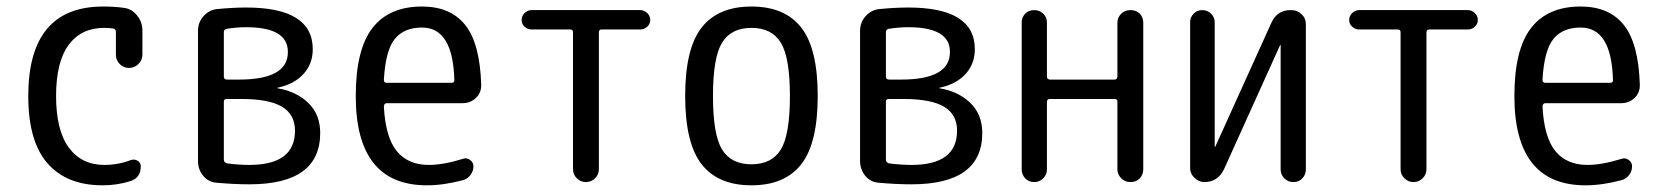

<svg xmlns="http://www.w3.org/2000/svg" viewBox="-20 -550 5040 580"><path d="M290 9.8Q181.6 9.8 123.5 -56.6Q65.4 -123 65.4 -259.8Q65.4 -529.3 290 -530.3Q326.2 -530.3 353.5 -526.4Q377.9 -523.4 394 -503.4Q410.2 -483.4 410.2 -458V-384.8Q410.2 -368.2 397.9 -356.4Q385.7 -344.7 369.6 -344.7Q353.5 -344.7 341.8 -356.4Q330.1 -368.2 330.1 -384.8V-454.1Q330.1 -461.9 322.3 -463.9Q306.6 -465.8 294.9 -465.8Q225.6 -465.8 187.5 -414.6Q149.4 -363.3 149.4 -259.8Q149.4 -156.2 188 -104Q226.6 -51.8 294.9 -51.8Q336.9 -51.8 375 -66.4Q385.7 -70.3 395.5 -64.5Q405.3 -58.6 405.3 -47.9Q405.3 -12.7 374 -2.9Q334 9.8 290 9.8Z M656.2 -243.2V-67.4Q656.2 -59.6 665 -56.6Q700.2 -51.8 733.4 -51.8Q871.1 -51.8 871.1 -155.3Q871.1 -204.1 832 -227.5Q793 -251 709 -251H665Q656.2 -251 656.2 -243.2ZM656.2 -453.1V-318.4Q656.2 -310.5 665 -309.6H702.1Q850.6 -309.6 849.6 -393.6Q849.6 -467.8 723.6 -467.8Q695.3 -467.8 664.1 -462.9Q656.2 -460.9 656.2 -453.1ZM633.8 2Q609.4 0 593.8 -19Q578.1 -38.1 578.1 -63.5V-457Q578.1 -482.4 594.7 -501Q611.3 -519.5 634.8 -522.5Q684.6 -527.3 723.6 -527.3Q924.8 -527.3 924.8 -401.4Q924.8 -357.4 897 -326.7Q869.1 -295.9 819.3 -285.2Q817.4 -285.2 817.4 -284.2Q817.4 -283.2 819.3 -283.2Q876 -273.4 911.6 -238.8Q947.3 -204.1 947.3 -148.4Q947.3 6.8 733.4 6.8Q688.5 6.8 633.8 2Z M1254.9 -466.8Q1200.2 -466.8 1172.4 -432.1Q1144.5 -397.5 1139.6 -308.6Q1139.6 -299.8 1148.4 -299.8H1343.8Q1352.5 -299.8 1352.5 -307.6Q1348.6 -466.8 1254.9 -466.8ZM1269.5 9.8Q1054.7 9.8 1054.7 -259.8Q1054.7 -400.4 1105 -465.3Q1155.3 -530.3 1254.9 -530.3Q1340.8 -530.3 1385.3 -474.6Q1429.7 -418.9 1433.6 -294.9Q1434.6 -270.5 1418 -254.4Q1401.4 -238.3 1377 -238.3H1148.4Q1140.6 -238.3 1139.6 -228.5Q1144.5 -134.8 1178.7 -93.3Q1212.9 -51.8 1275.4 -51.8Q1319.3 -51.8 1378.9 -70.3Q1389.6 -74.2 1399.9 -66.9Q1410.2 -59.6 1410.2 -47.9Q1410.2 -33.2 1401.4 -21.5Q1392.6 -9.8 1378.9 -5.9Q1320.3 9.8 1269.5 9.8Z M1585.9 -460.9Q1574.2 -460.9 1564.9 -469.2Q1555.7 -477.5 1555.7 -489.7Q1555.7 -502 1564.9 -510.7Q1574.2 -519.5 1585.9 -519.5H1914.1Q1925.8 -519.5 1935.1 -510.7Q1944.3 -502 1944.3 -489.7Q1944.3 -477.5 1935.1 -469.2Q1925.8 -460.9 1914.1 -460.9H1796.9Q1789.1 -460.9 1789.1 -452.1V-39.1Q1789.1 -22.5 1777.3 -11.2Q1765.6 0 1750 0Q1734.4 0 1722.7 -11.2Q1710.9 -22.5 1710.9 -39.1V-452.1Q1710.9 -460.9 1703.1 -460.9Z M2338.9 -420.9Q2311.5 -465.8 2250 -465.8Q2188.5 -465.8 2161.1 -420.9Q2133.8 -376 2133.8 -259.8Q2133.8 -143.6 2161.1 -98.6Q2188.5 -53.7 2250 -53.7Q2311.5 -53.7 2338.9 -98.6Q2366.2 -143.6 2366.2 -259.8Q2366.2 -376 2338.9 -420.9ZM2400.4 -53.7Q2350.6 9.8 2250 9.8Q2149.4 9.8 2099.6 -53.7Q2049.8 -117.2 2049.8 -260.3Q2049.8 -403.3 2099.6 -466.8Q2149.4 -530.3 2250 -530.3Q2350.6 -530.3 2400.4 -466.8Q2450.2 -403.3 2450.2 -260.3Q2450.2 -117.2 2400.4 -53.7Z M2656.2 -243.2V-67.4Q2656.2 -59.6 2665 -56.6Q2700.2 -51.8 2733.4 -51.8Q2871.1 -51.8 2871.1 -155.3Q2871.1 -204.1 2832 -227.5Q2793 -251 2709 -251H2665Q2656.2 -251 2656.2 -243.2ZM2656.2 -453.1V-318.4Q2656.2 -310.5 2665 -309.6H2702.1Q2850.6 -309.6 2849.6 -393.6Q2849.6 -467.8 2723.6 -467.8Q2695.3 -467.8 2664.1 -462.9Q2656.2 -460.9 2656.2 -453.1ZM2633.8 2Q2609.4 0 2593.8 -19Q2578.1 -38.1 2578.1 -63.5V-457Q2578.1 -482.4 2594.7 -501Q2611.3 -519.5 2634.8 -522.5Q2684.6 -527.3 2723.6 -527.3Q2924.8 -527.3 2924.8 -401.4Q2924.8 -357.4 2897 -326.7Q2869.1 -295.9 2819.3 -285.2Q2817.4 -285.2 2817.4 -284.2Q2817.4 -283.2 2819.3 -283.2Q2876 -273.4 2911.6 -238.8Q2947.3 -204.1 2947.3 -148.4Q2947.3 6.8 2733.4 6.8Q2688.5 6.8 2633.8 2Z M3066.4 -38.1V-482.4Q3066.4 -498 3077.1 -508.8Q3087.9 -519.5 3104 -519.5Q3120.1 -519.5 3131.3 -508.8Q3142.6 -498 3142.6 -482.4V-318.4Q3142.6 -310.5 3151.4 -309.6H3346.7Q3354.5 -309.6 3355.5 -318.4V-481.4Q3355.5 -497.1 3366.7 -508.3Q3377.9 -519.5 3395 -519.5Q3412.1 -519.5 3422.9 -508.8Q3433.6 -498 3433.6 -481.4V-39.1Q3433.6 -22.5 3422.9 -11.2Q3412.1 0 3395 0Q3377.9 0 3366.7 -11.7Q3355.5 -23.4 3355.5 -39.1V-243.2Q3355.5 -251 3346.7 -251H3151.4Q3143.6 -251 3142.6 -243.2V-38.1Q3142.6 -22.5 3131.3 -11.2Q3120.1 0 3104 0Q3087.9 0 3077.1 -11.2Q3066.4 -22.5 3066.4 -38.1Z M3618.2 0Q3601.6 0 3588.4 -12.7Q3575.2 -25.4 3575.2 -42V-483.4Q3575.2 -498 3585.9 -508.8Q3596.7 -519.5 3611.8 -519.5Q3627 -519.5 3638.2 -508.8Q3649.4 -498 3649.4 -483.4V-107.4Q3649.4 -106.4 3650.4 -106.4Q3651.4 -106.4 3651.4 -107.4L3820.3 -480.5Q3837.9 -520.5 3880.9 -519.5Q3898.4 -519.5 3911.6 -507.3Q3924.8 -495.1 3924.8 -476.6V-38.1Q3924.8 -22.5 3914.1 -11.2Q3903.3 0 3887.2 0Q3871.1 0 3859.9 -11.2Q3848.6 -22.5 3848.6 -38.1V-413.1Q3848.6 -414.1 3847.7 -414.1Q3846.7 -414.1 3846.7 -413.1L3677.7 -39.1Q3659.2 0 3618.2 0Z M4085.9 -460.9Q4074.2 -460.9 4064.9 -469.2Q4055.7 -477.5 4055.7 -489.7Q4055.7 -502 4064.9 -510.7Q4074.2 -519.5 4085.9 -519.5H4414.1Q4425.8 -519.5 4435.1 -510.7Q4444.3 -502 4444.3 -489.7Q4444.3 -477.5 4435.1 -469.2Q4425.8 -460.9 4414.1 -460.9H4296.9Q4289.1 -460.9 4289.1 -452.1V-39.1Q4289.1 -22.5 4277.3 -11.2Q4265.6 0 4250 0Q4234.4 0 4222.7 -11.2Q4210.9 -22.5 4210.9 -39.1V-452.1Q4210.9 -460.9 4203.1 -460.9Z M4754.9 -466.8Q4700.2 -466.8 4672.4 -432.1Q4644.5 -397.5 4639.6 -308.6Q4639.6 -299.8 4648.4 -299.8H4843.8Q4852.5 -299.8 4852.5 -307.6Q4848.6 -466.8 4754.9 -466.8ZM4769.5 9.8Q4554.7 9.8 4554.7 -259.8Q4554.7 -400.4 4605 -465.3Q4655.3 -530.3 4754.9 -530.3Q4840.8 -530.3 4885.3 -474.6Q4929.7 -418.9 4933.6 -294.9Q4934.6 -270.5 4918 -254.4Q4901.4 -238.3 4877 -238.3H4648.4Q4640.6 -238.3 4639.6 -228.5Q4644.5 -134.8 4678.7 -93.3Q4712.9 -51.8 4775.4 -51.8Q4819.3 -51.8 4878.9 -70.3Q4889.6 -74.2 4899.9 -66.9Q4910.2 -59.6 4910.2 -47.9Q4910.2 -33.2 4901.4 -21.5Q4892.6 -9.8 4878.9 -5.9Q4820.3 9.8 4769.5 9.8Z"/></svg>

Font: Rounded Mgen+ 1mn regular
Style: Regular
Weight: 400
Designer: [Source Han Sans]
Ryoko NISHIZUKA  (kana & ideographs); Paul D. Hunt (Latin, Greek & Cyrillic); Wenlong ZHANG  (bopomofo
Version: Version 1.059.20150602